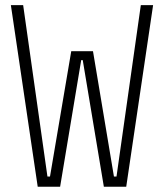

<svg xmlns="http://www.w3.org/2000/svg" viewBox="-20 -713 626 733"><path d="M124 0 21.5 -693.4H68.4L161.1 -39.1H170.9L252 -517.6H335L415 -39.1H424.8L517.6 -693.4H564.5L461.9 0H376.5L295.9 -483.4H290L209.5 0Z"/></svg>

Font: Cascadia Code NF ExtraLight
Style: Regular
Weight: 200
Monospace: yes
Designer: Aaron Bell
Foundry: Saja Typeworks
Version: Version 2404.023; ttfautohint (v1.8.4)